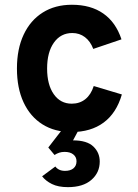

<svg xmlns="http://www.w3.org/2000/svg" viewBox="-20 -543 581 807"><path d="M280.6 12Q209.8 12 158.4 -20.4Q107 -52.8 79.1 -112.7Q51.2 -172.6 51.2 -255Q51.2 -337.3 79.5 -397.5Q107.7 -457.6 159.6 -490.3Q211.4 -523 282.2 -523Q361.4 -523 414.1 -486.2Q466.9 -449.4 490.6 -377.6L372 -337.4Q359.8 -369.5 337 -386.9Q314.2 -404.2 283.8 -404.2Q235.3 -404.2 206.7 -364Q178 -323.8 178 -255Q178 -187 206 -147.1Q234 -107.2 281.4 -107.2Q314.8 -107.2 338.6 -126.1Q362.4 -145.1 374 -181.4L492.2 -146Q469.5 -67.7 415.7 -27.9Q361.9 12 280.6 12ZM265.4 243.6Q224.7 243.6 198.3 230.5Q172 217.4 157 198L212.6 156.8Q218.6 165.2 228.9 170.2Q239.2 175.2 253.2 175.2Q276.1 175.2 288.9 164.4Q301.6 153.6 301.6 135Q301.6 116.9 288.2 106.2Q274.9 95.4 251.4 95.4Q239.4 95.4 228.9 98.8Q218.5 102.3 209.2 108.4L183 77L242.6 0H312.2L287 47Q345.5 47 372.4 72.8Q399.2 98.5 399.2 136Q399.2 182.7 364.1 213.1Q329.1 243.6 265.4 243.6Z"/></svg>

Font: Overpass
Style: Regular
Weight: 400
Designer: Delve Withrington, Dave Bailey, Thomas Jockin
Foundry: Delve Fonts LLC
Version: Version 4.000